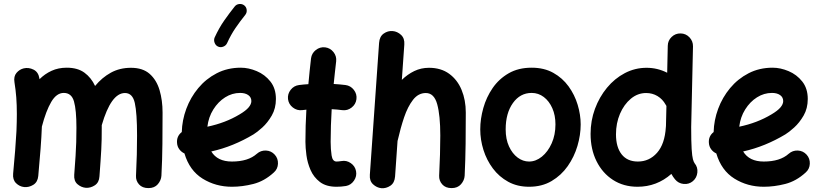

<svg xmlns="http://www.w3.org/2000/svg" viewBox="-20 -901 4210 985"><path d="M47.4 -10.3Q59.6 -139.6 64 -222.2Q63.5 -226.6 64.5 -231.4Q66.4 -277.8 66.4 -315.9Q66.4 -362.3 63.5 -401.1Q60.5 -439.9 54.2 -479Q49.3 -508.8 64.5 -526.9Q79.6 -544.9 101.6 -550.3Q127 -556.2 151.9 -543.9Q176.8 -531.7 182.1 -499Q182.6 -496.6 182.6 -494.6Q210 -522 244.6 -537.8Q279.3 -553.7 322.3 -553.7Q378.4 -553.7 413.3 -528.1Q448.2 -502.4 467.8 -460Q502.9 -502.9 548.6 -528.1Q594.2 -553.2 651.9 -553.2Q712.4 -553.2 747.8 -522Q783.2 -490.7 798.6 -438.5Q814 -386.2 814 -323.7Q814 -245.6 813.2 -163.6Q812.5 -81.5 808.1 0.5Q806.6 24.4 789.6 44.2Q772.5 64 741.7 64Q710 64 693.1 44.9Q676.3 25.9 677.7 0.5Q680.7 -57.6 681.9 -108.2Q683.1 -158.7 683.1 -205.6Q683.1 -321.3 671.6 -372.6Q660.2 -423.8 621.1 -423.8Q549.8 -423.8 502 -258.8Q502 -252.9 502 -246.1Q502 -212.9 501.5 -186.3Q501 -159.7 499.5 -133.1Q498 -106.4 495.8 -73.7Q493.7 -41 490.2 4.4Q488.3 35.2 466.6 49.6Q444.8 64 420.4 62.5Q396.5 60.5 377.4 43.9Q358.4 27.3 360.8 -4.4Q365.2 -63 367.7 -101.1Q370.1 -139.2 371.1 -171.9Q372.1 -204.6 372.1 -246.1Q372.1 -336.4 359.6 -380.4Q347.2 -424.3 307.1 -424.3Q270 -424.3 242.9 -378.2Q215.8 -332 194.8 -251.5Q192.9 -200.2 188.2 -138.2Q183.6 -76.2 176.3 2Q173.3 33.2 150.9 47.1Q128.4 61 104 58.6Q80.1 56.2 62.3 38.6Q44.4 21 47.4 -10.3Z M1384.8 -16.1Q1336.4 28.3 1280 42.7Q1223.6 57.1 1169.9 57.1Q1086.4 57.1 1019.3 15.4Q952.1 -26.4 926.3 -113.8Q910.2 -121.1 899.7 -135.5Q889.2 -149.9 888.2 -168.5Q885.7 -202.6 912.6 -223.6Q914.1 -284.2 935.8 -342.8Q957.5 -401.4 997.1 -449Q1036.6 -496.6 1091.8 -525.1Q1147 -553.7 1215.3 -553.7Q1255.4 -553.7 1297.1 -536.1Q1338.9 -518.6 1367.2 -482.9Q1395.5 -447.3 1395.5 -393.1Q1395.5 -345.2 1374.3 -308.3Q1353 -271.5 1325.7 -246.8Q1298.3 -222.2 1280.3 -211.4Q1229 -180.7 1175 -158.7Q1121.1 -136.7 1064 -124Q1095.2 -72.3 1169.9 -72.3Q1253.4 -72.3 1297.9 -112.3Q1317.9 -129.9 1344.7 -128.7Q1371.6 -127.4 1389.6 -107.4Q1407.2 -87.9 1406 -60.8Q1404.8 -33.7 1384.8 -16.1ZM1211.9 -424.3Q1170.9 -424.3 1135 -401.6Q1099.1 -378.9 1074.5 -339.6Q1049.8 -300.3 1043.9 -251Q1136.7 -270.5 1209 -314Q1241.2 -333 1255.4 -349.9Q1269.5 -366.7 1269.5 -382.3Q1269.5 -401.9 1253.7 -413.1Q1237.8 -424.3 1211.9 -424.3ZM1232.9 -873.5Q1244.1 -864.7 1245.6 -850.3Q1247.1 -835.9 1238.3 -824.7Q1210.9 -790.5 1188 -757.1Q1165 -723.6 1145 -679.7Q1139.2 -667 1125.2 -661.6Q1111.3 -656.2 1098.6 -662.1Q1086.4 -667.5 1081.1 -681.4Q1075.7 -695.3 1081.1 -708.5Q1104 -758.3 1130.4 -795.9Q1156.7 -833.5 1184.1 -867.7Q1192.9 -878.9 1207.5 -880.4Q1222.2 -881.8 1232.9 -873.5Z M1808.6 -392.1Q1805.2 -365.7 1783.7 -349.1Q1762.2 -332.5 1735.8 -335.9Q1710.4 -339.4 1681.6 -340.8Q1679.2 -299.3 1677.7 -257.3Q1676.3 -215.3 1676.3 -173.3Q1676.3 -134.8 1681.2 -103.5Q1686 -72.3 1706.5 -72.3Q1715.8 -72.3 1731.4 -74.7Q1757.3 -79.6 1779.5 -64.2Q1801.8 -48.8 1806.6 -22.9Q1811.5 2.9 1796.1 25.6Q1780.8 48.3 1754.9 53.2Q1741.7 55.2 1729.7 56.2Q1717.8 57.1 1706.5 57.1Q1653.3 57.1 1621.3 32.7Q1589.4 8.3 1573.2 -28.8Q1557.1 -65.9 1552 -105Q1546.9 -144 1546.9 -173.3Q1546.9 -215.3 1548.1 -256.6Q1549.3 -297.9 1551.8 -338.4Q1540.5 -337.4 1529.8 -335.9Q1503.4 -333 1482.2 -349.6Q1460.9 -366.2 1457.5 -392.6Q1454.6 -418.9 1471.2 -440.2Q1487.8 -461.4 1514.2 -464.8Q1537.1 -467.8 1562 -469.2Q1564.9 -502.4 1568.4 -535.6Q1571.8 -568.8 1575.7 -601.6Q1579.1 -627.9 1600.3 -644.5Q1621.6 -661.1 1647.9 -658.2Q1674.3 -654.8 1690.9 -633.8Q1707.5 -612.8 1704.6 -586.4Q1701.2 -557.1 1698 -528.1Q1694.8 -499 1691.9 -470.2Q1723.6 -468.3 1752.4 -464.8Q1778.8 -461.4 1795.4 -439.9Q1812 -418.5 1808.6 -392.1Z M1936.5 64.5Q1912.6 62 1893.8 44.4Q1875 26.9 1877.4 -4.4L1924.8 -681.2Q1927.2 -713.9 1948.5 -728.8Q1969.7 -743.7 1994.1 -741.7Q2018.6 -739.7 2037.6 -721.9Q2056.6 -704.1 2054.2 -672.4L2041.5 -491.2Q2070.3 -519.5 2105.2 -536.4Q2140.1 -553.2 2180.7 -553.2Q2242.2 -553.2 2284.4 -522.5Q2326.7 -491.7 2348.1 -439.7Q2369.6 -387.7 2369.6 -323.7Q2369.6 -245.6 2368.7 -163.6Q2367.7 -81.5 2363.8 0.5Q2362.3 24.4 2345 44.2Q2327.6 64 2296.9 64Q2265.6 64 2248.8 44.9Q2231.9 25.9 2232.9 0.5Q2235.8 -57.6 2237.3 -108.2Q2238.8 -158.7 2238.8 -205.6Q2238.8 -309.1 2222.9 -366.5Q2207 -423.8 2164.6 -423.8Q2126 -423.8 2098.9 -388.9Q2071.8 -354 2053.2 -299.1Q2034.7 -244.1 2021 -183.6Q2020.5 -180.7 2019.5 -178.2L2006.8 4.4Q2004.4 37.1 1982.7 51.8Q1960.9 66.4 1936.5 64.5Z M2707.5 -553.7Q2771.5 -553.7 2818.6 -527.3Q2865.7 -501 2897 -457.8Q2928.2 -414.6 2943.6 -363.3Q2959 -312 2959 -262.7Q2959 -208.5 2942.4 -152.3Q2925.8 -96.2 2892.6 -48.8Q2859.4 -1.5 2809.8 27.8Q2760.3 57.1 2694.3 57.1Q2633.8 57.1 2587.2 31.5Q2540.5 5.9 2508.5 -36.9Q2476.6 -79.6 2460.2 -131.8Q2443.8 -184.1 2443.8 -237.3Q2443.8 -291 2459.5 -346.7Q2475.1 -402.3 2507.3 -449.2Q2539.6 -496.1 2589.4 -524.9Q2639.2 -553.7 2707.5 -553.7ZM2707.5 -424.3Q2648.4 -424.3 2611.3 -372.3Q2574.2 -320.3 2574.2 -237.3Q2574.2 -187 2591.3 -149.9Q2608.4 -112.8 2635.7 -92.5Q2663.1 -72.3 2694.3 -72.3Q2729 -72.3 2760 -97.4Q2791 -122.6 2810.3 -165.8Q2829.6 -209 2829.6 -262.7Q2829.6 -309.6 2813.5 -345.9Q2797.4 -382.3 2769.8 -403.3Q2742.2 -424.3 2707.5 -424.3Z M3296.9 -553.2Q3353 -553.2 3402.8 -527.8L3405.8 -666Q3406.2 -692.9 3425.5 -711.4Q3444.8 -730 3471.7 -729.5Q3498.5 -729 3517.1 -709.5Q3535.6 -689.9 3535.2 -663.1L3525.9 -249Q3525.9 -174.3 3528.3 -136.5Q3530.8 -98.6 3534.9 -84Q3539.1 -69.3 3543.5 -63.5Q3560.5 -43 3557.6 -15.9Q3554.7 11.2 3534.7 28.3Q3514.2 45.4 3487.1 42.7Q3460 40 3442.9 19Q3432.1 5.9 3424.3 -8.8Q3349.6 57.1 3250.5 57.1Q3179.2 57.1 3125 22.2Q3070.8 -12.7 3040.3 -74Q3009.8 -135.3 3009.8 -214.4Q3009.8 -281.7 3032.2 -342.5Q3054.7 -403.3 3094 -450.9Q3133.3 -498.5 3185.5 -525.9Q3237.8 -553.2 3296.9 -553.2ZM3140.1 -211.9Q3140.1 -146 3169.2 -109.1Q3198.2 -72.3 3252.4 -72.3Q3311 -72.3 3350.8 -117.2Q3390.6 -162.1 3396 -249Q3396 -252 3396.5 -254.9L3398.9 -357.4Q3396.5 -360.8 3394.5 -364.7Q3379.4 -392.1 3353.3 -408Q3327.1 -423.8 3294.9 -423.8Q3251.5 -423.8 3216.3 -394.5Q3181.2 -365.2 3160.6 -317.1Q3140.1 -269 3140.1 -211.9Z M4113.3 -16.1Q4064.9 28.3 4008.5 42.7Q3952.1 57.1 3898.4 57.1Q3814.9 57.1 3747.8 15.4Q3680.7 -26.4 3654.8 -113.8Q3638.7 -121.1 3628.2 -135.5Q3617.7 -149.9 3616.7 -168.5Q3614.3 -202.6 3641.1 -223.6Q3642.6 -284.2 3664.3 -342.8Q3686 -401.4 3725.6 -449Q3765.1 -496.6 3820.3 -525.1Q3875.5 -553.7 3943.8 -553.7Q3983.9 -553.7 4025.6 -536.1Q4067.4 -518.6 4095.7 -482.9Q4124 -447.3 4124 -393.1Q4124 -345.2 4102.8 -308.3Q4081.5 -271.5 4054.2 -246.8Q4026.9 -222.2 4008.8 -211.4Q3957.5 -180.7 3903.6 -158.7Q3849.6 -136.7 3792.5 -124Q3823.7 -72.3 3898.4 -72.3Q3981.9 -72.3 4026.4 -112.3Q4046.4 -129.9 4073.2 -128.7Q4100.1 -127.4 4118.2 -107.4Q4135.7 -87.9 4134.5 -60.8Q4133.3 -33.7 4113.3 -16.1ZM3940.4 -424.3Q3899.4 -424.3 3863.5 -401.6Q3827.6 -378.9 3803 -339.6Q3778.3 -300.3 3772.5 -251Q3865.2 -270.5 3937.5 -314Q3969.7 -333 3983.9 -349.9Q3998 -366.7 3998 -382.3Q3998 -401.9 3982.2 -413.1Q3966.3 -424.3 3940.4 -424.3Z"/></svg>

Font: Mikhak Bold
Style: Regular
Weight: 700
Designer: Amin Abedi
Version: Version 3.3